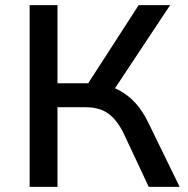

<svg xmlns="http://www.w3.org/2000/svg" viewBox="-20 -725 731 745"><path d="M95 0V-705H203V-402H335L310 -383L518 -705H640L414 -364L370 -398Q411 -392 445.5 -373Q480 -354 507.5 -323Q535 -292 556 -248L677 0H557L461 -205Q435 -259 400.5 -284Q366 -309 312 -309H203V0Z"/></svg>

Font: Nunito Sans 9pt SemiBold
Style: Regular
Weight: 600
Version: Version 3.101;gftools[0.9.27]